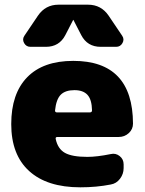

<svg xmlns="http://www.w3.org/2000/svg" viewBox="-20 -790 621 820"><path d="M364 -310Q373 -310 373 -319Q372 -365 353.5 -385Q335 -405 298 -405Q259 -405 239.5 -385.5Q220 -366 215 -318Q215 -310 223 -310ZM293 -530Q547 -530 548 -262Q548 -238 530 -221.5Q512 -205 487 -205H225Q216 -205 218 -196Q227 -154 257.5 -137Q288 -120 353 -120Q394 -120 453 -132Q474 -137 491 -123.5Q508 -110 508 -88V-72Q508 -47 492.5 -26.5Q477 -6 453 -2Q392 10 323 10Q181 10 104.5 -59.5Q28 -129 28 -260Q28 -390 96 -460Q164 -530 293 -530ZM356 -770Q412 -770 444 -723L502 -637Q512 -622 503 -606Q494 -590 476 -590H410Q353 -590 327 -640L294 -704Q294 -705 293 -705Q292 -705 292 -704L259 -640Q233 -590 176 -590H110Q92 -590 83 -606Q74 -622 84 -637L142 -723Q174 -770 230 -770Z"/></svg>

Font: Rounded Mplus 1c Black
Style: Regular
Weight: 900
Version: Version 1.059.20150529